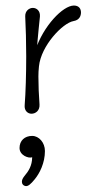

<svg xmlns="http://www.w3.org/2000/svg" viewBox="-20 -396 305 676"><path d="M238.8 -321.8C259.8 -325.2 265.1 -340.3 265.1 -352.1C265.1 -365.2 257.8 -376.5 240.2 -376.5C201.7 -376.5 132.3 -304.7 104.5 -218.8L108.4 -202.1C113.8 -282.2 119.1 -317.9 120.6 -337.9C122.1 -358.4 108.4 -368.2 95.7 -368.2C83 -368.2 67.9 -357.9 68.8 -337.9C70.8 -298.3 72.3 -248 72.3 -198.2C72.3 -136.7 70.3 -67.4 66.9 -25.9C64.9 -5.9 78.1 4.4 90.8 4.4C105.5 4.4 120.6 -6.8 119.1 -28.3C116.7 -60.5 115.2 -95.7 115.2 -126.5C115.2 -139.2 115.7 -147.5 117.2 -162.6C124.5 -234.9 200.2 -314.9 238.8 -321.8ZM102.1 235.4C119.6 214.4 138.2 177.7 138.2 135.7C138.2 106 117.2 82.5 93.3 82.5C66.9 82.5 48.8 99.1 48.8 125C48.8 150.9 80.6 162.6 93.3 157.7C92.8 187.5 81.1 206.1 65.4 224.6C59.1 232.4 57.1 238.8 57.1 244.1C57.1 252.4 62.5 257.3 68.4 258.8C78.6 261.7 88.9 251.5 102.1 235.4Z"/></svg>

Font: Pompiere 
Style: Regular
Weight: 400
Designer: Karolina Lach
Foundry: Sorkin Type Co.
Version: Version 1.001